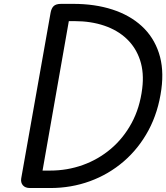

<svg xmlns="http://www.w3.org/2000/svg" viewBox="-20 -948 838 968"><path d="M131.5 0Q107 0 95.2 -14Q83.5 -28 87 -49L235 -883.5Q239 -906 250.5 -917.2Q262 -928.5 288.5 -928.5H349.5Q458.5 -928.5 546.5 -900Q634.5 -871.5 694.5 -816.5Q754.5 -761.5 781 -681.2Q807.5 -601 793.5 -497.5Q778 -383 728.8 -291.2Q679.5 -199.5 603.8 -134.2Q528 -69 433.5 -34.5Q339 0 233 0ZM194.5 -88H233Q319 -88 397.2 -116Q475.5 -144 538.8 -197.5Q602 -251 643.5 -327.5Q685 -404 697 -501.5Q707 -581.5 686.2 -644.5Q665.5 -707.5 619.5 -751.5Q573.5 -795.5 506 -818.5Q438.5 -841.5 355.5 -841.5H327Z"/></svg>

Font: Edu AU VIC WA NT Hand Medium
Style: Regular
Weight: 500
Version: Version 1.001